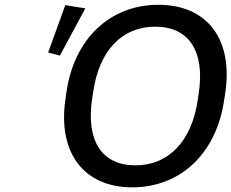

<svg xmlns="http://www.w3.org/2000/svg" viewBox="-20 -784 981 814"><path d="M540.5 10.3C743.2 10.3 897.9 -131.3 930.7 -362.3L935.5 -393.1C968.3 -622.6 854.5 -763.7 651.4 -763.7C448.7 -763.7 294.4 -622.1 261.7 -393.1L257.3 -362.3C224.1 -132.8 338.4 10.3 540.5 10.3ZM233.9 -548.3 341.8 -748.5 256.8 -762.2 184.1 -561.5ZM554.2 -83C414.1 -83 344.7 -183.6 370.1 -362.3L375 -393.1C399.9 -570.8 498 -670.9 638.2 -670.9C778.3 -670.9 848.6 -570.3 823.2 -393.1L818.8 -362.3C793 -184.1 693.8 -83 554.2 -83Z"/></svg>

Font: Winston
Style: Italic
Weight: 400
Italic angle: -8.13011°
Designer: Vernon Adams, Kim Jin-seong, David Berlow, Cristiano Sobral
Foundry: The Winston Project Authors
Version: Version 3.004